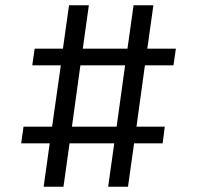

<svg xmlns="http://www.w3.org/2000/svg" viewBox="-20 -706 745 726"><path d="M421 -227 453 -459H284L252 -227ZM595 -164H487L464 0H389L412 -164H243L220 0H145L168 -164H60L69 -227H177L210 -459H102L111 -522H218L241 -686H316L293 -522H462L485 -686H560L537 -522H645L636 -459H528L496 -227H603Z"/></svg>

Font: HansKendrickRegular
Style: Regular
Weight: 400
Designer: Alfredo Marco Pradil
Foundry: Hanken Studio
Version: Version 1.000;PS 001.001;hotconv 1.0.56